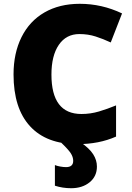

<svg xmlns="http://www.w3.org/2000/svg" viewBox="-20 -744 689 1004"><path d="M395 -565.9Q326.2 -565.9 287.6 -509.5Q249 -453.1 249 -354Q249 -147.9 405.8 -147.9Q453.1 -147.9 497.6 -161.1Q542 -174.3 586.9 -192.9V-29.8Q497.6 9.8 384.8 9.8Q223.1 9.8 137 -84Q50.8 -177.7 50.8 -355Q50.8 -465.8 92.5 -549.8Q134.3 -633.8 212.6 -679Q291 -724.1 397 -724.1Q512.7 -724.1 618.2 -673.8L559.1 -522Q519.5 -540.5 480 -553.2Q440.4 -565.9 395 -565.9ZM362.8 97.2Q362.8 77.1 349.9 57.1Q336.9 37.1 297.9 0H401.9Q447.8 32.2 467.3 62.7Q486.8 93.3 486.8 127Q486.8 178.2 448.7 209.2Q410.6 240.2 352.1 240.2Q307.6 240.2 267.1 227.1V119.1Q276.9 123.5 294.2 126.7Q311.5 129.9 325.2 129.9Q362.8 129.9 362.8 97.2Z"/></svg>

Font: Black Ops One [rus by aLiNcE]
Style: Regular
Weight: 400
Designer: James Grieshaber
Foundry: James Grieshaber
Version: Version 1.002;May 25, 2024;FontCreator 13.0.0.2680 64-bit